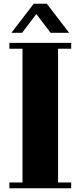

<svg xmlns="http://www.w3.org/2000/svg" viewBox="-20 -944 430 1025"><path d="M290 30H360V61H30V30H100V-684H30V-715H360V-684H290ZM230 -924 349 -769H250L174 -869L98 -769H41L160 -924Z"/></svg>

Font: Cafe24 ClassicType
Style: Regular
Weight: 400
Designer: Cafe24 thkim, hmlim, mnelim & 4IR
Foundry: Cafe24
Version: Version 1.000